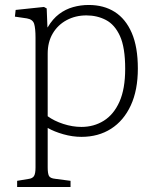

<svg xmlns="http://www.w3.org/2000/svg" viewBox="-20 -537 630 773"><path d="M49 216V191L97 183Q111 181 117 171.5Q123 162 123 137V-385Q123 -423 117.5 -441Q112 -459 88 -463L40 -470L43 -497L157 -509L168 -503L171 -427H172Q192 -461 218 -480.5Q244 -500 274.5 -508.5Q305 -517 337 -517Q398 -517 442 -489Q486 -461 510.5 -404.5Q535 -348 535 -261Q535 -174 506.5 -112.5Q478 -51 427 -18.5Q376 14 308 14Q272 14 235 3.5Q198 -7 172 -22V137Q172 161 177 171Q182 181 203 183L264 191V216ZM308 -26Q358 -26 398 -51Q438 -76 461 -127.5Q484 -179 484 -260Q484 -346 463 -392Q442 -438 406.5 -456.5Q371 -475 328 -475Q284 -475 248.5 -456Q213 -437 192.5 -402.5Q172 -368 172 -321V-69Q198 -50 235 -38Q272 -26 308 -26Z"/></svg>

Font: Literata ExtraLight
Style: Regular
Weight: 250
Designer: Latin by Veronika Burian and Jose Scaglione. Greek by Irene Vlachou. Cyrillic by Vera Evstafieva.
Foundry: TypeTogether
Version: Version 3.103;gftools[0.9.29]